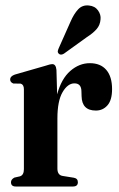

<svg xmlns="http://www.w3.org/2000/svg" viewBox="-20 -679 433 699"><path d="M185.5 -424.5 188 -335.5Q203.5 -392.5 236 -420.8Q268.5 -449 307 -449Q346 -449 367 -424.5Q388 -400 388 -354.5Q388 -314.5 371.2 -295.5Q354.5 -276.5 329 -276.5Q278 -276.5 277 -329L276.5 -345.5Q276.5 -375.5 251 -375.5Q226.5 -375.5 207.8 -343.5Q189 -311.5 189 -247.5V-65.5Q189 -41.5 208 -38.5L248.5 -32Q263.5 -29.5 263.5 -15.5Q263.5 0 245.5 0H37.5Q20 0 20 -15.5Q20 -26 32.5 -32.5L52.5 -37Q67 -41.5 67 -63V-354Q67 -371 55.5 -374.5L28.5 -375Q17 -379.5 17 -389.5Q17 -401.5 34 -407.5L143.5 -439Q162.5 -445.5 170.5 -445.5Q183.5 -445.5 185.5 -424.5ZM236.5 -599.5Q249 -628.5 264.5 -645Q280 -661.5 303.5 -659Q325.5 -657 336.8 -641.2Q348 -625.5 346 -608.5Q344.5 -587.5 331.5 -572.8Q318.5 -558 296.5 -544L212.5 -483.5Q200.5 -476.5 193.5 -484Q189.5 -488.5 190.5 -493.5Q191.5 -498.5 194 -504Z"/></svg>

Font: Fraunces 144pt S050 SemiBold
Style: Regular
Weight: 600
Version: Version 1.000; ttfautohint (v1.8.3)